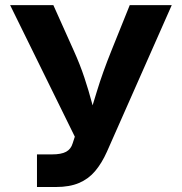

<svg xmlns="http://www.w3.org/2000/svg" viewBox="-20 -748 728 768"><path d="M127.9 0V-130.4H187.5Q225.1 -130.4 244.4 -140.9Q263.7 -151.4 270.5 -174.3L279.3 -201.2L20.5 -727.5H193.4L274.4 -546.9Q300.3 -489.7 317.6 -437.3Q335 -384.8 347.4 -337.6Q359.9 -290.5 371.1 -249.5H326.7Q344.7 -307.6 367.7 -383.1Q390.6 -458.5 426.3 -546.9L499 -727.5H667L407.7 -141.1Q387.2 -95.2 360.6 -63.7Q334 -32.2 296.1 -16.1Q258.3 0 204.1 0Z"/></svg>

Font: Inter 17pt
Style: Bold
Weight: 700
Version: Version 4.001;git-66647c0bb